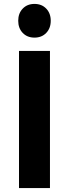

<svg xmlns="http://www.w3.org/2000/svg" viewBox="-20 -960 353 980"><path d="M156 -940Q193 -940 216 -916Q239 -892 239 -854Q239 -816 216 -792Q193 -768 156 -768Q119 -768 96 -792Q73 -816 73 -854Q73 -892 96 -916Q119 -940 156 -940ZM77 0V-700H235V0Z"/></svg>

Font: Montserrat Semi Bold
Style: Regular
Weight: 600
Designer: Julieta Ulanovsky
Foundry: Julieta Ulanovsky
Version: Version 3.001 September 28, 2015